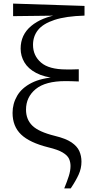

<svg xmlns="http://www.w3.org/2000/svg" viewBox="-20 -827 517 1070"><path d="M338 223Q354 184 363.5 154Q373 124 373 98Q373 76 364.5 57.5Q356 39 329.5 23Q303 7 249 -6Q145 -32 97.5 -77.5Q50 -123 50 -198Q50 -249 75.5 -293Q101 -337 156 -365Q211 -393 298 -398L297 -390Q226 -397 181.5 -420.5Q137 -444 116 -479.5Q95 -515 95 -556Q95 -633 153.5 -682Q212 -731 313 -747L304 -732V-740L53 -737V-807L451 -794V-740Q347 -737 283.5 -716Q220 -695 192 -660Q164 -625 164 -577Q164 -517 208.5 -478.5Q253 -440 349 -440Q361 -440 382 -440Q403 -440 419 -441V-373Q398 -374 378 -374.5Q358 -375 345 -375Q233 -375 179 -330.5Q125 -286 125 -216Q125 -161 160.5 -126.5Q196 -92 285 -70Q347 -55 378.5 -33.5Q410 -12 422 15Q434 42 434 74Q434 111 418.5 145.5Q403 180 374 223Z"/></svg>

Font: Noto Serif KR
Style: Regular
Weight: 400
Designer: Ryoko NISHIZUKA  (kana & ideographs); Frank Grießhammer (Latin, Greek & Cyrillic); Wenlong ZHANG  (bopomofo); Sandoll Co
Foundry: Adobe
Version: Version 2.003-H1;hotconv 1.1.1;makeotfexe 2.6.0